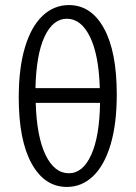

<svg xmlns="http://www.w3.org/2000/svg" viewBox="-20 -731 535 758"><path d="M441 -358Q441 -242 416.5 -160Q392 -78 347.5 -35.5Q303 7 244 7Q156 7 105 -85Q54 -177 54 -346Q54 -462 78.5 -544Q103 -626 148 -668.5Q193 -711 252 -711Q340 -711 390.5 -619Q441 -527 441 -358ZM120 -383H374Q370 -515 335 -586Q300 -657 244 -657Q189 -657 156 -586.5Q123 -516 120 -383ZM375 -325H121Q125 -191 160 -119Q195 -47 252 -47Q307 -47 340 -119.5Q373 -192 375 -325Z"/></svg>

Font: Ysabeau Infant
Style: Regular
Weight: 400
Designer: Christian Thalmann (Catharsis Fonts)
Version: Version 0.003